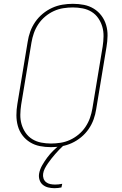

<svg xmlns="http://www.w3.org/2000/svg" viewBox="-20 -763 640 1006"><path d="M247 8Q217 8 189 2.5Q161 -3 137.5 -17.5Q114 -32 97.5 -54Q81 -76 73.5 -103Q66 -130 66 -159.5Q66 -189 71 -218L125 -544Q129 -571 138.5 -597.5Q148 -624 164.5 -648Q181 -672 204 -691Q227 -710 253.5 -722Q280 -734 307.5 -738.5Q335 -743 362 -743Q392 -743 420 -737.5Q448 -732 471.5 -717.5Q495 -703 511.5 -681Q528 -659 536 -632Q544 -605 543.5 -575.5Q543 -546 538 -517L484 -191Q480 -164 470.5 -137.5Q461 -111 444.5 -87Q428 -63 405 -44Q382 -25 355.5 -13Q329 -1 301.5 3.5Q274 8 247 8ZM247 -11Q272 -11 297.5 -15Q323 -19 347 -30Q371 -41 392 -58.5Q413 -76 428 -98.5Q443 -121 451.5 -145.5Q460 -170 464 -194L518 -520Q522 -546 522.5 -572.5Q523 -599 516 -623Q509 -647 495 -667.5Q481 -688 460 -701Q439 -714 413.5 -719Q388 -724 362 -724Q337 -724 311.5 -720Q286 -716 262 -705Q238 -694 217 -676.5Q196 -659 181 -636.5Q166 -614 157.5 -589.5Q149 -565 145 -541L91 -215Q87 -189 86.5 -162.5Q86 -136 93 -112Q100 -88 114 -67.5Q128 -47 149 -34Q170 -21 195.5 -16Q221 -11 247 -11ZM265 223Q248 223 232 219Q216 215 204 205Q192 195 187 179Q182 163 185 146Q189 124 201 103Q213 82 227.5 62.5Q242 43 259.5 26Q277 9 296 -6L300 -8H313L312 0Q300 11 289.5 22Q279 33 269 44.5Q259 56 249.5 68Q240 80 231 93Q222 106 215 119.5Q208 133 206 147Q204 160 208 172Q212 184 221.5 191.5Q231 199 243.5 201.5Q256 204 269 204Q278 204 287 203Q296 202 306 200L302 219Q293 221 284 222Q275 223 265 223Z"/></svg>

Font: Iosevka SS04 Thin Extended
Style: Italic
Weight: 100
Width: 7
Italic angle: -9°
Monospace: yes
Designer: Belleve Invis
Foundry: Belleve Invis
Version: Version 19.0.0; ttfautohint (v1.8.4)